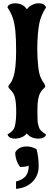

<svg xmlns="http://www.w3.org/2000/svg" viewBox="-20 -840 337 1198"><path d="M219.7 24.9Q172.4 24.9 147 -7.8Q132.8 12.7 100.6 21.5Q80.6 26.9 63.2 24.4Q45.9 22 38.1 15.6Q28.8 7.8 27.3 -1.5Q62 -20.5 70.3 -44.9Q77.6 -66.9 79.8 -100.3Q82 -133.8 80.8 -166.7Q79.6 -199.7 75.7 -219.7Q70.8 -247.1 60.3 -261.5Q49.8 -275.9 41 -284.2Q32.2 -292.5 32.2 -300.3Q32.2 -305.2 37.1 -310.5Q42 -315.9 49.3 -327.1Q56.6 -338.4 63.5 -359.4Q80.6 -409.2 80.6 -522.9Q80.6 -599.1 75.7 -647.9Q70.8 -696.8 59.1 -730.2Q47.4 -763.7 26.9 -793Q26.9 -808.6 51.8 -816.4Q61.5 -819.3 73.7 -819.3Q124 -819.3 147.5 -781.7Q163.1 -804.7 195.3 -815.4Q210.9 -820.8 229.2 -819.1Q247.6 -817.4 255.9 -810.1Q265.6 -801.8 267.1 -793Q236.8 -748.5 225.1 -693.4Q219.7 -667 216.1 -623.3Q212.4 -579.6 212.6 -528.3Q212.9 -477.1 218.3 -426.8Q223.1 -380.4 233.6 -357.2Q244.1 -334 252.9 -322.8Q261.7 -311.5 261.7 -300.3Q261.7 -295.4 256.8 -292Q252 -288.6 244.9 -280.5Q237.8 -272.5 230.5 -259.3Q213.4 -228 213.4 -156.7Q213.4 -77.6 216.8 -67.4Q219.7 -56.2 223.4 -45.2Q227.1 -34.2 232.9 -28.3Q249 -11.2 266.6 -1.5Q266.6 13.7 242.2 22Q232.9 24.9 219.7 24.9ZM80.1 338.4V292.5Q119.6 282.7 139.4 259.8Q159.2 236.8 159.2 193.8H158.2Q141.1 201.7 105.5 201.7Q75.2 161.1 75.2 110.8Q83 95.2 101.6 84Q120.1 73.7 148.4 73.7Q176.8 73.7 208 90.8Q221.2 139.6 221.2 197.3Q221.2 254.9 183.3 293.7Q145.5 332.5 80.1 338.4Z"/></svg>

Font: Sancreek
Style: Regular
Weight: 400
Designer: Vernon Adams
Foundry: Vernon Adams
Version: Version 1.100; ttfautohint (v1.8.4.7-5d5b)